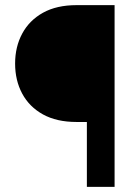

<svg xmlns="http://www.w3.org/2000/svg" viewBox="-20 -731 529 751"><path d="M428.2 0H319.8V-253.9H279.3Q201.7 -253.9 148.2 -283.4Q94.7 -313 66.9 -364.7Q39.1 -416.5 39.1 -482.4Q39.1 -547.9 66.9 -599.6Q94.7 -651.4 148.2 -681.2Q201.7 -710.9 279.3 -710.9H428.2Z"/></svg>

Font: Roboto ExtraBold
Style: Regular
Weight: 800
Designer: Christian Robertson
Foundry: Google
Version: Version 3.009; 2024